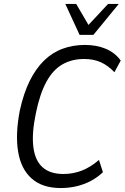

<svg xmlns="http://www.w3.org/2000/svg" viewBox="-20 -941 630 970"><path d="M287 9Q194 9 140 -39Q86 -87 71.5 -175Q57 -263 80 -382Q99 -469 129.5 -531Q160 -593 201.5 -634Q243 -675 295.5 -694.5Q348 -714 409 -714Q468 -714 514.5 -694.5Q561 -675 590 -635L558 -576Q526 -610 489.5 -626.5Q453 -643 405 -643Q343 -643 295 -615.5Q247 -588 214 -527Q181 -466 161 -368Q140 -267 148.5 -198.5Q157 -130 195 -96Q233 -62 300 -62Q349 -62 393 -79Q437 -96 480 -133L500 -71Q473 -45 439 -27Q405 -9 366.5 0Q328 9 287 9ZM382 -765 310 -921H365L427 -815L526 -921H580L452 -765Z"/></svg>

Font: Nunito Sans 10pt Condensed
Style: Italic
Weight: 400
Width: 3
Italic angle: -9°
Designer: Vernon Adams
Foundry: Vernon Adams
Version: Version 3.101;gftools[0.9.27]